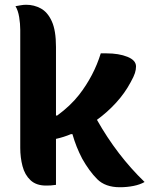

<svg xmlns="http://www.w3.org/2000/svg" viewBox="-20 -776 640 806"><path d="M215 0Q202 2 193 2.5Q184 3 173 3Q132 3 108 -19.5Q84 -42 74.5 -78.5Q65 -115 65 -155V-651Q65 -676 60.5 -704Q56 -732 45 -750Q56 -752 67.5 -754Q79 -756 90 -756Q123 -756 151.5 -740.5Q180 -725 197.5 -686.5Q215 -648 215 -579V-291H220Q275 -331 312 -378Q374 -458 403 -552H427Q479 -552 515 -537.5Q551 -523 551 -497Q551 -484 546.5 -469.5Q542 -455 528 -430Q504 -385 467.5 -345Q431 -305 387 -273Q471 -124 587 -12Q568 -1 540.5 4.5Q513 10 483 10Q422 10 388 -24Q371 -41 355 -63Q339 -85 325 -110Q312 -135 302 -160Q292 -185 284 -213H278Q247 -200 215 -193Z"/></svg>

Font: Recursive Sn Csl St XBd
Style: Regular
Weight: 800
Version: Version 1.085;hotconv 1.1.0;makeotfexe 2.6.0; ttfautohint (v